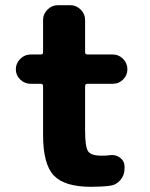

<svg xmlns="http://www.w3.org/2000/svg" viewBox="-20 -710 577 740"><path d="M98 -387Q75 -387 58 -403.5Q41 -420 41 -443Q41 -466 58 -483Q75 -500 98 -500H138Q146 -500 146 -509V-633Q146 -656 163 -673Q180 -690 203 -690H251Q274 -690 291 -673Q308 -656 308 -633V-509Q308 -500 317 -500H415Q438 -500 454.5 -483Q471 -466 471 -443Q471 -420 454.5 -403.5Q438 -387 415 -387H317Q308 -387 308 -378V-207Q308 -144 319.5 -127Q331 -110 371 -110Q392 -110 404 -112Q426 -115 443 -102Q460 -89 460 -68V-60Q460 -35 444 -16Q428 3 403 6Q372 10 331 10Q229 10 187.5 -33.5Q146 -77 146 -190V-378Q146 -387 138 -387Z"/></svg>

Font: Rounded Mplus 1c ExtraBold
Style: Regular
Weight: 800
Version: Version 1.059.20150529